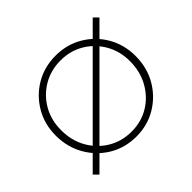

<svg xmlns="http://www.w3.org/2000/svg" viewBox="-116 -633 805 805"><g transform="rotate(-45 286.5 -230.0)"><path d="M64 13 44 -7 510 -473 530 -453ZM287 10Q220 10 166.5 -22Q113 -54 81.5 -109Q50 -164 50 -232Q50 -299 81.5 -353Q113 -407 166.5 -438.5Q220 -470 287 -470Q353 -470 406.5 -438.5Q460 -407 491.5 -353Q523 -299 523 -232Q523 -163 491.5 -108.5Q460 -54 406.5 -22Q353 10 287 10ZM287 -19Q345 -19 391 -47Q437 -75 464 -123.5Q491 -172 491 -233Q491 -292 464 -339Q437 -386 391 -413.5Q345 -441 287 -441Q229 -441 182.5 -413.5Q136 -386 109 -339Q82 -292 82 -232Q82 -171 109 -123Q136 -75 182.5 -47Q229 -19 287 -19Z"/></g></svg>

Font: Outfit Thin
Style: Regular
Weight: 100
Designer: Rodrigo Fuenzalida
Foundry: fragTYPE
Version: Version 1.100;gftools[0.9.27]